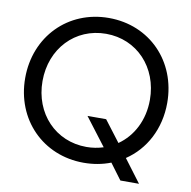

<svg xmlns="http://www.w3.org/2000/svg" viewBox="-87 -825 974 981"><g transform="rotate(10 399.5 -335.0)"><path d="M399.9 11.7C450.2 11.7 497.6 2.9 540 -13.7L601.1 68.4H697.8L608.9 -49.8C707 -115.2 768.1 -228.5 768.1 -363.3C768.1 -579.1 611.8 -739.3 399.9 -739.3C188.5 -739.3 31.2 -579.1 31.2 -363.3C31.2 -147.9 188.5 11.7 399.9 11.7ZM121.1 -363.3C121.1 -532.2 239.7 -657.2 399.9 -657.2C559.6 -657.2 678.2 -532.2 678.2 -363.3C678.2 -257.8 631.8 -169.9 558.1 -118.7L556.2 -121.1L475.1 -227.5H378.4L487.8 -84C460.4 -75.2 430.7 -70.3 399.9 -70.3C239.7 -70.3 121.1 -194.8 121.1 -363.3Z"/></g></svg>

Font: Guggenheim Sans Display
Style: Regular
Weight: 400
Designer: Modified by Tom Baber under direction of Pentagram Design 2023
Foundry: rsms
Version: Version 1.001;Glyphs 3.1.2 (3151)